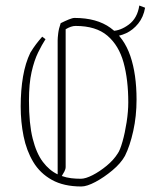

<svg xmlns="http://www.w3.org/2000/svg" viewBox="-20 -666 570 696"><path d="M145 -524Q132 -504 118 -475.5Q104 -447 94.5 -405Q85 -363 85 -301Q85 -217 98.5 -163.5Q112 -110 135.5 -79Q159 -48 189 -34V-520Q189 -528 191 -545Q193 -562 200 -582Q216 -590 229.5 -595.5Q243 -601 250 -601Q331 -601 380.5 -565Q430 -529 452.5 -463Q475 -397 475 -305Q475 -245 463 -191Q451 -137 433 -101Q418 -74 387.5 -48.5Q357 -23 326 -6.5Q295 10 275 10Q211 10 168 -14Q125 -38 100.5 -79Q76 -120 65.5 -172Q55 -224 55 -280Q55 -339 63.5 -388.5Q72 -438 90 -475Q101 -493 110.5 -505.5Q120 -518 133 -533ZM218 -61Q218 -53 213.5 -44.5Q209 -36 204 -28Q221 -22 238 -20Q255 -18 273 -18Q290 -18 315.5 -31Q341 -44 366.5 -65Q392 -86 407 -110Q415 -121 424 -152.5Q433 -184 439 -223Q445 -262 445 -295Q445 -377 428 -439Q411 -501 369.5 -536.5Q328 -572 254 -572Q238 -572 218 -560ZM388 -534 386 -554Q416 -554 447 -577Q478 -600 485 -646L506 -638Q500 -604 481 -580.5Q462 -557 437 -545.5Q412 -534 388 -534Z"/></svg>

Font: Grenze Gotisch Thin
Style: Regular
Weight: 100
Designer: Renata Polastri
Foundry: Omnibus-Type
Version: Version 1.001